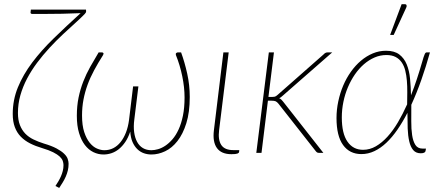

<svg xmlns="http://www.w3.org/2000/svg" viewBox="-20 -750 2168 942"><path d="M402.5 -693.5Q402.5 -691.5 401.5 -689.2Q400.5 -687 396.2 -682Q392 -677 383.2 -668.8Q374.5 -660.5 359.5 -646.5Q325 -615.5 290 -582.8Q255 -550 222.5 -514.8Q190 -479.5 162 -442Q134 -404.5 113 -364.8Q92 -325 80 -282.8Q68 -240.5 68 -196Q68 -161 77.8 -136.2Q87.5 -111.5 104.2 -94.2Q121 -77 144.2 -65.8Q167.5 -54.5 194.5 -46Q233.5 -34.5 257.2 -21.8Q281 -9 294.2 3.8Q307.5 16.5 312 29.2Q316.5 42 316.5 53.5Q316.5 71 312.8 86.5Q309 102 302.8 116.2Q296.5 130.5 288.2 144.2Q280 158 270.5 172L252 162.5Q259.5 151.5 266.5 139.5Q273.5 127.5 279 115Q284.5 102.5 288 88.8Q291.5 75 291.5 60Q291.5 50 287.8 39.2Q284 28.5 272.8 18Q261.5 7.5 240.8 -3Q220 -13.5 186.5 -23.5Q154 -33 127.5 -46.5Q101 -60 82 -79.5Q63 -99 52.8 -126.2Q42.5 -153.5 42.5 -191Q42.5 -260 68 -322Q93.5 -384 138.2 -443.5Q183 -503 244 -562.2Q305 -621.5 375.5 -685.5Q334 -683.5 284.5 -682.5Q235 -681.5 183.5 -681.5H138.5Q134 -681.5 131.5 -684Q129 -686.5 130 -690L131.5 -703H402Z M868.5 -493Q886 -445 898.5 -388.8Q911 -332.5 911 -274.5Q911 -199 894.2 -145.5Q877.5 -92 850.5 -57.8Q823.5 -23.5 790 -7.8Q756.5 8 723 8Q703.5 8 685.8 1.8Q668 -4.5 653.8 -18.2Q639.5 -32 630.2 -53.2Q621 -74.5 619 -104.5Q609 -74.5 594.5 -53.2Q580 -32 562.8 -18.2Q545.5 -4.5 526.2 1.8Q507 8 488 8Q462 8 438.2 -3.5Q414.5 -15 396.5 -38.5Q378.5 -62 367.8 -97.5Q357 -133 357 -181.5Q357 -230.5 365.5 -271.5Q374 -312.5 388.5 -349.8Q403 -387 422.5 -421.8Q442 -456.5 464 -493H480Q484.5 -493 487 -489.8Q489.5 -486.5 485.5 -479.5Q461 -441 441.8 -405.2Q422.5 -369.5 409.5 -333.8Q396.5 -298 389.5 -261Q382.5 -224 382.5 -183.5Q382.5 -134.5 393.2 -102Q404 -69.5 420.2 -49.5Q436.5 -29.5 455.8 -21.2Q475 -13 492 -13Q516 -13 536 -23.2Q556 -33.5 571.5 -52.8Q587 -72 597.8 -99.5Q608.5 -127 613 -161L633 -326H659L639 -164Q634.5 -129.5 638.2 -101.5Q642 -73.5 652.8 -53.8Q663.5 -34 681.2 -23.5Q699 -13 723 -13Q737.5 -13 755.2 -18Q773 -23 791 -35Q809 -47 826 -66.5Q843 -86 856.2 -114.8Q869.5 -143.5 877.5 -182.5Q885.5 -221.5 885.5 -272Q885.5 -321.5 874.2 -376Q863 -430.5 843 -480Q841 -486.5 844.8 -489.8Q848.5 -493 852.5 -493Z M1076 -493H1102L1055 -111.5Q1049 -63.5 1065.8 -38.5Q1082.5 -13.5 1125 -13.5H1154L1153 -4.5Q1152.5 0.5 1144.8 3.5Q1137 6.5 1115.5 6.5Q1066 6.5 1044.2 -23.8Q1022.5 -54 1029.5 -111Z M1324 -493 1297 -274.5H1316.5Q1321 -274.5 1327.2 -275.5Q1333.5 -276.5 1342 -284.5L1567.5 -483Q1572 -488 1576.8 -490.5Q1581.5 -493 1588.5 -493H1610L1366 -279.5Q1362 -275.5 1358 -272.8Q1354 -270 1350 -268Q1356.5 -265 1360.8 -260.8Q1365 -256.5 1369 -251.5L1566.5 0H1546Q1540.5 0 1537 -1.5Q1533.5 -3 1529.5 -8L1346 -241.5Q1339 -250 1332.5 -253Q1326 -256 1312 -256H1294.5L1263 0H1237.5L1299 -493Z M1761.5 -15Q1794 -15 1824 -32.2Q1854 -49.5 1881.2 -79.5Q1908.5 -109.5 1932.5 -150.2Q1956.5 -191 1977.5 -238Q1978 -268 1978.2 -297.8Q1978.5 -327.5 1976.2 -354.2Q1974 -381 1968.2 -404Q1962.5 -427 1950.8 -444Q1939 -461 1920.8 -470.5Q1902.5 -480 1875.5 -480Q1845.5 -480 1817.8 -468Q1790 -456 1765.5 -434.8Q1741 -413.5 1721.2 -384.8Q1701.5 -356 1687 -322Q1672.5 -288 1664.8 -250.2Q1657 -212.5 1657 -174Q1657 -95 1684.8 -55Q1712.5 -15 1761.5 -15ZM2089.5 -493Q2070 -423 2047.2 -358.2Q2024.5 -293.5 1998 -236Q1998 -194.5 1997.8 -155.8Q1997.5 -117 2002 -87Q2006.5 -57 2018 -39Q2029.5 -21 2053 -21H2070L2067.5 -8Q2066.5 -4 2061 -1Q2055.5 2 2044 2Q2020.5 2 2007.2 -13.8Q1994 -29.5 1987.8 -56.8Q1981.5 -84 1980.2 -120Q1979 -156 1979 -196.5Q1955.5 -151 1929.8 -113.8Q1904 -76.5 1875.8 -49.8Q1847.5 -23 1816.8 -8.5Q1786 6 1753 6Q1695.5 6 1663.2 -38.5Q1631 -83 1631 -171Q1631 -212.5 1639.8 -253.2Q1648.5 -294 1664 -330.5Q1679.5 -367 1701.8 -398.2Q1724 -429.5 1751 -452.2Q1778 -475 1809 -488Q1840 -501 1874 -501Q1915 -501 1939 -482.8Q1963 -464.5 1975.5 -434Q1988 -403.5 1991.8 -364.2Q1995.5 -325 1996.5 -282.5Q2012 -321.5 2025.2 -361.8Q2038.5 -402 2050 -442Q2055 -459.5 2058.2 -469.5Q2061.5 -479.5 2064 -484.8Q2066.5 -490 2068.8 -491.5Q2071 -493 2074 -493ZM1894 -578.5 1950.5 -729.5H1967Q1972.5 -729.5 1974.5 -724.5Q1976.5 -719.5 1973 -712.5L1911.5 -578.5Z"/></svg>

Font: Lato ExtraLight
Style: Italic
Weight: 275
Italic angle: -7°
Designer: Lukasz Dziedzic with Adam Twardoch and Botio Nikoltchev
Foundry: tyPoland Lukasz Dziedzic
Version: Version 2.015; 2015-08-06; http://www.latofonts.com/